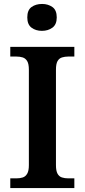

<svg xmlns="http://www.w3.org/2000/svg" viewBox="-20 -951 428 971"><path d="M32 0V-49H63Q81 -49 95 -53.5Q109 -58 117.5 -72.5Q126 -87 126 -116V-598Q126 -628 117.5 -642Q109 -656 95 -660.5Q81 -665 63 -665H32V-714H356V-665H325Q308 -665 293.5 -660.5Q279 -656 271 -642Q263 -628 263 -598V-116Q263 -87 271 -72.5Q279 -58 293.5 -53.5Q308 -49 325 -49H356V0ZM192 -795Q161 -795 139.5 -811Q118 -827 118 -863Q118 -900 139.5 -915.5Q161 -931 193 -931Q223 -931 245 -915.5Q267 -900 267 -863Q267 -827 245 -811Q223 -795 192 -795Z"/></svg>

Font: Noto Serif Bengali SemiBold
Style: Regular
Weight: 600
Version: Version 2.003